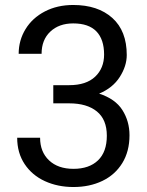

<svg xmlns="http://www.w3.org/2000/svg" viewBox="-20 -741 590 771"><path d="M398 -522Q398 -583 367 -615Q336 -647 274 -647Q217 -647 182 -614Q147 -581 147 -525H55Q55 -579 82.5 -624Q110 -669 160 -695Q210 -721 274 -721Q373 -721 431 -669Q489 -617 489 -520Q489 -476 461 -432Q433 -388 378 -365Q443 -344 471.5 -299Q500 -254 500 -198Q500 -133 471 -86Q442 -39 391 -14.5Q340 10 275 10Q212 10 160.5 -13.5Q109 -37 79 -82Q49 -127 49 -188H141Q141 -131 177 -97Q213 -63 275 -63Q338 -63 373.5 -97Q409 -131 409 -196Q409 -261 369 -293.5Q329 -326 258 -326H194V-399H258Q326 -399 362 -433Q398 -467 398 -522Z"/></svg>

Font: Freesentation 5 Medium
Style: Regular
Weight: 500
Designer: glyphs from Roboto by Christian Robertson / Hangul glyphs from Noto Sans CJK(Source Han Sans) by Jang Soo-young and Kang
Foundry: PT&
Version: Version 2.001